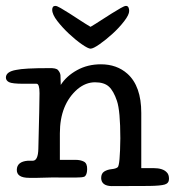

<svg xmlns="http://www.w3.org/2000/svg" viewBox="-45 -605 593 651"><path d="M382 -585Q388 -585 390.5 -580Q393 -575 393 -568Q393 -555 376 -533Q359 -511 336.5 -490.5Q314 -470 292.5 -455Q271 -440 262 -440Q254 -440 233 -454.5Q212 -469 189.5 -490Q167 -511 149.5 -533.5Q132 -556 132 -572Q132 -585 143 -585Q148 -585 161 -577.5Q174 -570 190.5 -559.5Q207 -549 226 -536.5Q245 -524 262 -514Q279 -524 298 -536.5Q317 -549 334 -559.5Q351 -570 364 -577.5Q377 -585 382 -585ZM132 -440ZM333 26Q299 25 298 -1Q298 -17 308.5 -23.5Q319 -30 333.5 -31.5Q348 -33 354 -38Q362 -44 363 -136Q363 -229 351.5 -263Q340 -297 324 -311.5Q308 -326 277 -326Q246 -326 218 -303Q158 -251 158 -153Q158 -103 158 -63H211Q228 -63 239.5 -57Q251 -51 250.5 -31Q250 -11 241 -6Q234 -3 211 -3H185Q131 -4 81 -2H54Q11 -2 12 -30Q13 -57 49 -60H66Q84 -60 85 -100Q89 -256 89 -289Q89 -321 79 -321H35Q-4 -321 -14.5 -326.5Q-25 -332 -25 -342Q-25 -362 10 -368Q37 -374 120 -374Q146 -375 152 -367Q159 -359 160 -350Q160 -336 161 -317Q180 -347 216 -367Q252 -387 297 -387Q351 -387 387 -355Q434 -313 434 -222Q434 -130 434 -35H475Q508 -35 521 -20Q528 -13 528 1.5Q528 16 514 20.5Q500 25 460 25.5Q420 26 333 26Z"/></svg>

Font: Scratch Savers
Style: Book
Weight: 400
Designer: Pablo Impallari, Rodrigo Fuenzalida, Brenda Gallo
Foundry: Pablo Impallari, Rodrigo Fuenzalida, Brenda Gallo
Version: Version 4.0b1